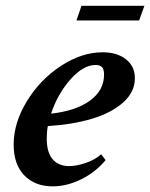

<svg xmlns="http://www.w3.org/2000/svg" viewBox="-20 -641 525 672"><path d="M247.6 -569.3 265.1 -620.6H485.4L466.8 -569.3ZM164.1 11.2Q102.1 11.2 64.9 -27.3Q27.8 -65.9 27.8 -134.8Q27.8 -210.9 74 -286.6Q120.1 -362.3 193.1 -410.2Q266.1 -458 339.4 -458Q390.1 -458 421.1 -433.3Q452.1 -408.7 452.1 -367.2Q452.1 -319.3 411.4 -282.7Q370.6 -246.1 302.7 -225.6Q234.9 -205.1 147.5 -199.7Q143.6 -180.2 143.6 -156.2Q143.6 -107.4 164.3 -83.5Q185.1 -59.6 222.2 -59.6Q247.1 -59.6 279.8 -70.6Q312.5 -81.5 334 -101.1L349.6 -80.6Q314.9 -38.6 264.6 -13.7Q214.4 11.2 164.1 11.2ZM314.9 -413.6Q271 -413.6 226.3 -362.8Q181.6 -312 158.7 -243.2Q245.6 -252.9 294.9 -288.8Q344.2 -324.7 344.2 -379.9Q344.2 -398.9 336.7 -406.2Q329.1 -413.6 314.9 -413.6Z"/></svg>

Font: Elstob 8pt
Style: Bold Italic
Weight: 700
Italic angle: -20°
Designer: Peter S. Baker
Version: Version 1.015